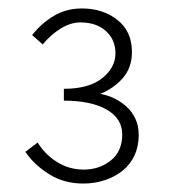

<svg xmlns="http://www.w3.org/2000/svg" viewBox="-20 -828 402 454"><path d="M177 -394Q131 -394 95.5 -416.5Q60 -439 40 -469L69 -491Q87 -462 115.5 -444.5Q144 -427 178 -427Q215 -427 242 -448.5Q269 -470 269 -510Q269 -548 232 -569Q195 -590 131 -590V-618Q190 -618 221.5 -643Q253 -668 253 -702Q253 -734 230.5 -754.5Q208 -775 170 -775Q147 -775 123.5 -760.5Q100 -746 81 -723L56 -745Q77 -772 106.5 -790Q136 -808 174 -808Q223 -808 257.5 -781Q292 -754 292 -705Q292 -668 270.5 -643.5Q249 -619 217 -606Q235 -603 251 -595Q267 -587 280 -575Q293 -563 300.5 -546.5Q308 -530 308 -509Q308 -482 298 -460.5Q288 -439 270 -424.5Q252 -410 228 -402Q204 -394 177 -394Z"/></svg>

Font: hySource Sans Pro Light
Style: Regular
Weight: 300
Designer: Paul D. Hunt
Foundry: Adobe Systems Incorporated
Version: Version 2.021;PS 2.000;hotconv 1.0.86;makeotf.lib2.5.63406